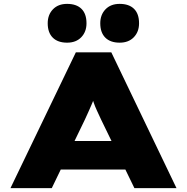

<svg xmlns="http://www.w3.org/2000/svg" viewBox="-20 -970 964 990"><path d="M34 0 371 -700H554L890 0H673L501 -354Q489 -380 479.5 -400.5Q470 -421 463.5 -440Q457 -459 451 -477.5Q445 -496 440 -516H481Q476 -495 469.5 -475.5Q463 -456 455 -437Q447 -418 438 -398Q429 -378 418 -354L247 0ZM197 -96 262 -243H665L699 -96ZM597 -750Q549 -750 523 -776Q497 -802 497 -850Q497 -894 524 -922Q551 -950 597 -950Q645 -950 671 -924.5Q697 -899 697 -850Q697 -806 670 -778Q643 -750 597 -750ZM326 -750Q278 -750 252 -776Q226 -802 226 -850Q226 -894 253 -922Q280 -950 326 -950Q374 -950 400 -924.5Q426 -899 426 -850Q426 -806 399 -778Q372 -750 326 -750Z"/></svg>

Font: Lexend Tera Black
Style: Regular
Weight: 900
Version: Version 1.007